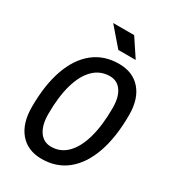

<svg xmlns="http://www.w3.org/2000/svg" viewBox="-214 -1007 1014 1130"><g transform="rotate(30 293.0 -442.5)"><path d="M250.5 9.8Q155.3 9.8 102.1 -53Q48.8 -115.7 48.8 -227.5Q48.8 -377 86.7 -483.4Q124.5 -589.8 195.8 -646.5Q267.1 -703.1 367.2 -703.1Q461.9 -703.1 515.1 -641.8Q568.4 -580.6 568.4 -471.2Q568.4 -320.3 530.5 -212.6Q492.7 -105 421.6 -47.6Q350.6 9.8 250.5 9.8ZM263.2 -80.1Q326.2 -80.1 371.1 -125.2Q416 -170.4 439.9 -255.1Q463.9 -339.8 463.9 -459Q463.9 -531.7 435.8 -572.5Q407.7 -613.3 356.9 -613.3Q293 -613.3 247.3 -568.8Q201.7 -524.4 177.5 -440.9Q153.3 -357.4 153.3 -239.7Q153.3 -164.6 182.4 -122.3Q211.4 -80.1 263.2 -80.1ZM321.8 -771.5 216.3 -893.6H358.9L439.9 -771.5Z"/></g></svg>

Font: Cascadia Code
Style: Italic
Weight: 400
Italic angle: -10°
Designer: Aaron Bell
Foundry: Saja Typeworks
Version: Version 2407.024